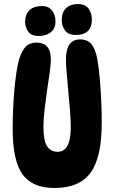

<svg xmlns="http://www.w3.org/2000/svg" viewBox="-20 -927 569 955"><path d="M251 8Q140 8 91.5 -60.5Q43 -129 43 -285Q43 -341 46 -401Q49 -461 55 -516Q61 -571 70 -612Q81 -660 101.5 -687.5Q122 -715 162 -715Q233 -715 233 -630Q233 -606 227 -565Q221 -524 214 -476Q207 -428 201.5 -380.5Q196 -333 196 -296Q196 -228 214 -200Q232 -172 267 -172Q299 -172 315.5 -202Q332 -232 332 -296Q332 -326 328.5 -373Q325 -420 320 -471Q315 -522 311.5 -565.5Q308 -609 308 -632Q308 -731 379 -731Q416 -731 435.5 -706.5Q455 -682 464 -633Q471 -594 476 -539.5Q481 -485 483.5 -426.5Q486 -368 486 -316Q486 -144 430.5 -68Q375 8 251 8ZM367 -907Q404 -907 420.5 -884Q437 -861 437 -831Q437 -753 357 -753Q321 -753 304 -775Q287 -797 287 -828Q287 -866 309 -886.5Q331 -907 367 -907ZM172 -748Q137 -748 121 -769Q105 -790 105 -818Q105 -856 127 -876.5Q149 -897 188 -897Q222 -897 239 -874.5Q256 -852 256 -821Q256 -785 232.5 -766.5Q209 -748 172 -748Z"/></svg>

Font: DynaPuff Condensed Medium
Style: Regular
Weight: 500
Width: 3
Designer: Toshi Omagari, Jennifer Daniel
Foundry: Google Fonts
Version: Version 2.000; ttfautohint (v1.8.4.7-5d5b)